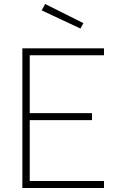

<svg xmlns="http://www.w3.org/2000/svg" viewBox="-20 -942 592 962"><path d="M501 0H92V-700H501V-665H129V-375H441V-340H129V-35H501ZM383 -799 189 -890 206 -922 398 -826Z"/></svg>

Font: Storia Sans Thin
Style: Regular
Weight: 100
Designer: Accademia di Belle Arti di Urbino and others
Foundry: Accademia di Belle Arti di Urbino and others.
Version: Version 60.001;May 25, 2020;FontCreator 12.0.0.2522 64-bit